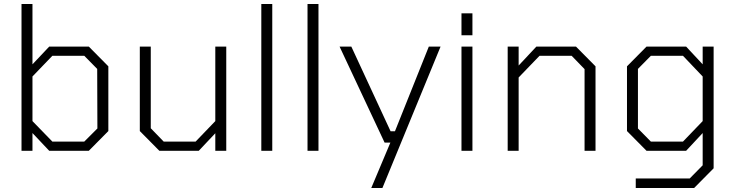

<svg xmlns="http://www.w3.org/2000/svg" viewBox="-20 -757 3692 964"><path d="M88 0V-737H143V-434L227 -523H426L524 -424V-99L426 0H227L143 -89V0ZM243 -46H403L469 -112L468 -411L403 -477H243L143 -373V-149Z M780 0 682 -99V-523H737V-113L802 -46H962L1061 -149V-523H1116V0H1061V-88L978 0Z M1292 0V-737H1347V0Z M1524 0V-737H1579V0Z M1844 187 1940 -41H1911L1685 -523H1744L1941 -98H1963L2133 -523H2192L1900 187Z M2297 -580V-690H2352V-580ZM2297 0V-523H2352V0Z M2529 0V-523H2584V-428L2673 -523H2872L2970 -424V0H2915V-410L2850 -477H2689L2584 -368V0Z M3172 187V139H3443L3508 73V-89L3425 0H3226L3128 -99V-424L3226 -523H3425L3508 -434V-523H3563V88L3465 187ZM3409 -46 3508 -149V-373L3409 -477H3248L3183 -411V-112L3248 -46Z"/></svg>

Font: Tomorrow Light
Style: Regular
Weight: 300
Designer: Tony de Marco, Monica Rizzolli
Foundry: Just in Type
Version: Version 2.002